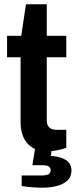

<svg xmlns="http://www.w3.org/2000/svg" viewBox="-20 -693 354 895"><path d="M204 12Q155 12 127 -7.5Q99 -27 87.5 -57.5Q76 -88 76 -120V-426H13V-526H79L101 -673H198V-526H289V-426H198V-132Q198 -111 209 -99.5Q220 -88 242 -88H289V-4Q274 2 249.5 7Q225 12 204 12ZM182 182Q157 182 130 180Q103 178 81 174V125H173Q193 125 204.5 120Q216 115 216 101Q216 89 207.5 83Q199 77 175 77H131L145 -11H223L217 34Q243 35 265 42.5Q287 50 300 64Q313 78 313 101Q313 134 291 151.5Q269 169 238.5 175.5Q208 182 182 182Z"/></svg>

Font: Archivo Variable SemiBold
Style: Regular
Weight: 600
Designer: Hector Gatti
Foundry: Omnibus-Type
Version: Version 2.001